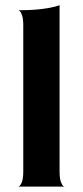

<svg xmlns="http://www.w3.org/2000/svg" viewBox="-20 -730 323 751"><path d="M233 0H50Q50 2 56 -2.5Q62 -7 66.5 -20.5Q71 -34 71 -60V-630Q71 -656 66.5 -669.5Q62 -683 56.5 -687.5Q51 -692 51 -690Q105 -690 141 -694.5Q177 -699 195 -704Q213 -709 213 -710V-60Q213 -34 217.5 -20.5Q222 -7 227.5 -2.5Q233 2 233 0Z"/></svg>

Font: Red Rose Bold
Style: Regular
Weight: 700
Designer: jaikishan Patel
Version: Version 1.000